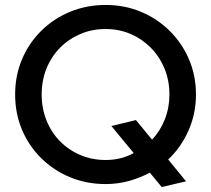

<svg xmlns="http://www.w3.org/2000/svg" viewBox="-20 -731 850 774"><path d="M632 23 584 -35Q545 -14 500 -1.5Q455 11 406 11Q329 11 262.5 -16.5Q196 -44 146 -93.5Q96 -143 68.5 -208.5Q41 -274 41 -350Q41 -426 68.5 -491.5Q96 -557 146 -606.5Q196 -656 262.5 -683.5Q329 -711 406 -711Q482 -711 548 -683.5Q614 -656 664 -606.5Q714 -557 742 -491.5Q770 -426 770 -350Q770 -273 740 -205Q710 -137 658 -88L730 0ZM406 -86Q437 -86 465.5 -93Q494 -100 519 -114L429 -223L528 -247L593 -168Q626 -203 644.5 -250Q663 -297 663 -350Q663 -407 643 -455Q623 -503 588 -538.5Q553 -574 506.5 -594Q460 -614 406 -614Q351 -614 304 -594Q257 -574 222 -538.5Q187 -503 167.5 -455Q148 -407 148 -350Q148 -294 167.5 -245.5Q187 -197 222 -161.5Q257 -126 304 -106Q351 -86 406 -86Z"/></svg>

Font: Red Hat Display Medium
Style: Regular
Weight: 500
Designer: Pentagram, MCKL
Foundry: Pentagram, MCKL
Version: Version 1.023